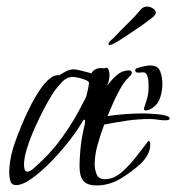

<svg xmlns="http://www.w3.org/2000/svg" viewBox="-20 -557 540 584"><path d="M423 -221Q418 -221 418 -226Q418 -229 419 -231Q425 -247 428.5 -261.5Q432 -276 432 -292Q432 -298 431.5 -308.5Q431 -319 427.5 -328Q424 -337 415 -337Q411 -337 408 -336.5Q405 -336 401 -336Q391 -336 391 -344Q391 -348 400.5 -351Q410 -354 421 -356Q432 -358 436 -358Q461 -358 467.5 -339.5Q474 -321 474 -301Q474 -282 467.5 -261Q461 -240 444 -229Q440 -226 434 -223.5Q428 -221 423 -221ZM29 6Q15 6 11.5 -7Q8 -20 8 -30Q8 -75 26 -125Q44 -175 63 -215Q68 -226 78 -245Q88 -264 101.5 -284Q115 -304 130 -317Q145 -330 160 -328Q171 -335 181.5 -340.5Q192 -346 205 -346Q213 -346 231.5 -341Q250 -336 258 -334Q262 -342 270 -346Q278 -350 286 -350Q294 -350 297 -349Q301 -351 303 -351Q309 -351 311 -342.5Q313 -334 313 -329Q313 -320 311 -312Q309 -304 306 -296Q320 -316 336.5 -329.5Q353 -343 372 -343Q381 -343 381 -335Q381 -332 377 -327.5Q373 -323 371 -321Q358 -309 346 -287.5Q334 -266 324 -243.5Q314 -221 307 -204Q335 -208 362.5 -210Q390 -212 418 -212Q421 -212 433 -211.5Q445 -211 460 -209.5Q475 -208 485.5 -205Q496 -202 496 -197Q496 -193 491.5 -192Q487 -191 485 -191Q472 -191 460 -193Q448 -195 435 -195Q401 -195 366 -190Q331 -185 297 -178Q287 -152 277.5 -119Q268 -86 268 -57Q268 -41 274 -26.5Q280 -12 299 -12Q326 -12 350.5 -33.5Q375 -55 396 -82.5Q417 -110 431 -128H432Q436 -128 436.5 -124Q437 -120 437 -118Q437 -101 429 -86.5Q421 -72 409 -60Q382 -35 347.5 -14Q313 7 274 7Q245 7 233.5 -7Q222 -21 222 -48Q222 -52 222 -56V-58Q222 -72 224.5 -101.5Q227 -131 235 -167Q237 -175 238 -180Q239 -185 239 -189Q239 -193 237 -193Q234 -193 230 -186Q217 -163 192 -130.5Q167 -98 137 -67Q107 -36 78 -15Q49 6 29 6ZM63 -35Q69 -35 76 -40Q83 -45 87 -49Q134 -90 170.5 -141Q207 -192 234 -247Q237 -252 240 -258Q243 -264 244 -270Q246 -278 248 -287.5Q250 -297 251 -305Q250 -310 240 -314Q230 -318 218.5 -320.5Q207 -323 202 -323Q183 -323 168.5 -307.5Q154 -292 144 -278Q132 -260 116.5 -231Q101 -202 86.5 -169.5Q72 -137 62.5 -107Q53 -77 53 -56Q53 -51 54.5 -43Q56 -35 63 -35ZM313 -420Q310 -420 310 -422Q310 -427 315 -432Q320 -437 323 -439Q332 -449 347 -464Q362 -479 378 -495Q394 -511 402 -521Q407 -528 413 -532.5Q419 -537 428 -537Q436 -537 445 -531.5Q454 -526 454 -518Q454 -511 437.5 -499Q421 -487 412 -480Q398 -471 377 -456.5Q356 -442 338 -431Q320 -420 313 -420Z"/></svg>

Font: Moon Dance
Style: Regular
Weight: 400
Designer: Robert E. Leuschke
Foundry: Robert E. Leuschke
Version: Version 1.010; ttfautohint (v1.8.3)